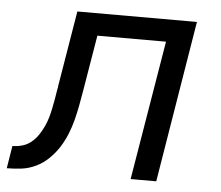

<svg xmlns="http://www.w3.org/2000/svg" viewBox="-78 -578 721 627"><g transform="rotate(5 283.0 -265.0)"><path d="M-34 0 -22 -74Q-6 -74 10 -78.5Q26 -83 39 -93.5Q52 -104 61.5 -118Q71 -132 78 -147Q85 -162 89.5 -177.5Q94 -193 97 -208.5Q100 -224 103 -240Q106 -256 108 -271Q109 -274 109.5 -277Q110 -280 110 -283L151 -530H543L456 0H372L448 -457H223L192 -271Q188 -247 183.5 -223.5Q179 -200 173 -176.5Q167 -153 157.5 -129.5Q148 -106 134.5 -85Q121 -64 102.5 -46Q84 -28 61 -17Q38 -6 14 -3Q-10 0 -34 0Z"/></g></svg>

Font: Iosevka Curly Extended Oblique
Style: Regular
Weight: 400
Width: 7
Italic angle: -9°
Monospace: yes
Designer: Belleve Invis
Foundry: Belleve Invis
Version: Version 11.1.0; ttfautohint (v1.8.3)